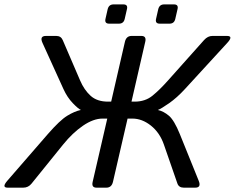

<svg xmlns="http://www.w3.org/2000/svg" viewBox="-56 -866 1083 886"><path d="M-20.5 0Q-49.8 0 -22 -32.2L164.6 -247.1Q220.2 -311 254.2 -331.8Q288.1 -352.5 316.4 -358.4L316.9 -358.9Q305.2 -363.8 279.8 -390.1Q254.4 -416.5 236.8 -455.1L140.1 -668Q125.5 -700.2 156.2 -700.2H203.6Q225.1 -700.2 233.4 -681.2L313.5 -495.1Q332.5 -450.7 362.3 -423.8Q392.1 -397 442.4 -397H457L520.5 -673.3Q526.9 -700.2 551.3 -700.2H596.2Q620.6 -700.2 614.3 -673.3L550.8 -397H565.4Q613.8 -397 647.5 -424.3Q681.2 -451.7 719.7 -495.1L885.7 -681.2Q902.8 -700.2 924.3 -700.2H991.2Q1022.5 -700.2 992.7 -668L797.4 -455.1Q760.7 -415 723.9 -389.4Q687 -363.8 673.3 -358.9L672.9 -358.4Q699.2 -352.5 723.6 -331.8Q748 -311 773.9 -247.1L860.8 -32.2Q874 0 844.7 0H792.5Q769.5 0 762.7 -19L700.2 -199.2Q681.2 -253.9 640.4 -286.4Q599.6 -318.8 554.7 -318.8H532.7L465.3 -26.9Q459 0 434.6 0H389.6Q365.2 0 371.6 -26.9L439 -318.8H417Q375 -318.8 326.9 -285.9Q278.8 -252.9 235.4 -199.2L89.8 -19Q74.7 0 51.3 0ZM447.8 -756.8Q425.8 -756.8 430.7 -778.8L440.9 -823.7Q446.3 -845.7 468.3 -845.7H513.2Q535.2 -845.7 529.8 -823.7L519.5 -778.8Q514.6 -756.8 492.7 -756.8ZM681.2 -756.8Q659.2 -756.8 664.1 -778.8L674.3 -823.7Q679.7 -845.7 701.7 -845.7H746.6Q768.6 -845.7 763.2 -823.7L752.9 -778.8Q748 -756.8 726.1 -756.8Z"/></svg>

Font: Istok
Style: Italic
Weight: 500
Italic angle: -13°
Designer: Andrey V. Panov
Foundry: Andrey V. Panov
Version: Version 1.0.3